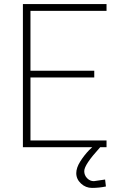

<svg xmlns="http://www.w3.org/2000/svg" viewBox="-20 -720 592 939"><path d="M129 -374H441V-341H129V-33H501V0H470Q430 44 411 72.5Q392 101 392 117Q392 137 406 151.5Q420 166 439 166L494 158L498 192Q464 199 430 199Q399 199 376 177.5Q353 156 353 127Q353 101 372 70.5Q391 40 416 14L431 0H92V-700H501V-667H129Z"/></svg>

Font: Cairo ExtraLight
Style: Regular
Weight: 250
Designer: Mohamed Gaber, the designers of Titillium
Foundry: Kief Type Foundry
Version: Version 2.009; ttfautohint (v1.5.33-1714) -l 8 -r 50 -G 200 